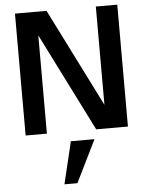

<svg xmlns="http://www.w3.org/2000/svg" viewBox="-65 -774 869 1133"><g transform="rotate(-5 369.5 -207.5)"><path d="M673 0V-722H546V-140L254 -722H67V0H193V-582L485 0ZM470 57H330L270 307H347Z"/></g></svg>

Font: Perun SemiBold
Style: Regular
Weight: 600
Foundry: Copyright (c) Stefan Peev, Context Ltd, 2016
Version: Version 1.089